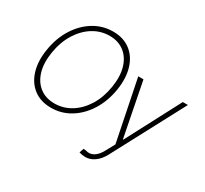

<svg xmlns="http://www.w3.org/2000/svg" viewBox="-182 -1005 1575 1478"><g transform="rotate(30 605.5 -266.0)"><path d="M307.6 10.3Q215.3 10.3 153.1 -37.1Q90.8 -84.5 65.2 -168.9Q39.6 -253.4 58.1 -363.3Q76.2 -474.1 129.6 -558.3Q183.1 -642.6 261.2 -690.2Q339.4 -737.8 431.6 -737.8Q523.4 -737.8 585.4 -690.4Q647.5 -643.1 672.9 -558.6Q698.2 -474.1 680.2 -363.3Q661.6 -252.9 608.4 -168.7Q555.2 -84.5 477.3 -37.1Q399.4 10.3 307.6 10.3ZM314.5 -31.7Q391.6 -31.7 458.5 -72.5Q525.4 -113.3 572.3 -187.7Q619.1 -262.2 635.7 -363.3Q652.3 -464.4 630.4 -539.1Q608.4 -613.8 554.9 -654.8Q501.5 -695.8 424.3 -695.8Q347.2 -695.8 280.3 -655Q213.4 -614.3 166.3 -539.6Q119.1 -464.8 102.1 -363.3Q85.4 -262.7 107.4 -188.2Q129.4 -113.8 182.9 -72.8Q236.3 -31.7 314.5 -31.7ZM726.6 206.5Q698.7 206.5 670.9 197.8L683.6 158.7L703.1 159.7Q743.7 173.3 777.6 153.1Q811.5 132.8 836.9 84.5L879.4 6.3L769.5 -535.6H815.9L910.2 -55.2H913.1L1165.5 -535.6H1210.9L873 101.1Q845.7 151.9 807.4 179.2Q769 206.5 726.6 206.5Z"/></g></svg>

Font: Inter Display Extra Light
Style: Italic
Weight: 200
Italic angle: -9.39999°
Designer: Rasmus Andersson
Foundry: rsms
Version: Version 4.000;git-4fc901f